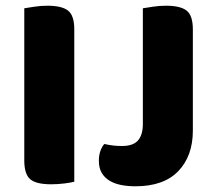

<svg xmlns="http://www.w3.org/2000/svg" viewBox="-20 -637 757 672"><path d="M159 8Q106 8 85.5 -10Q65 -28 65 -75V-608Q77 -610 100 -613.5Q123 -617 146 -617Q196 -617 218 -600Q240 -583 240 -534V-1Q229 2 206 5Q183 8 159 8ZM655 -180Q655 -91 604 -38Q553 15 454 15Q427 15 404 10.5Q381 6 363.5 -4.5Q346 -15 336 -32Q326 -49 326 -74Q326 -94 331.5 -109Q337 -124 345 -133Q364 -129 377.5 -127.5Q391 -126 407 -126Q446 -126 463 -145.5Q480 -165 480 -203V-608Q492 -610 515 -613.5Q538 -617 561 -617Q611 -617 633 -600Q655 -583 655 -534Z"/></svg>

Font: Baloo Chettan 2 ExtraBold
Style: Regular
Weight: 800
Designer: Maithili Shingre, Unnati Kotecha and Ek Type
Foundry: Ek Type
Version: Version 1.640;hotconv 1.0.111;makeotfexe 2.5.65597; ttfautoh